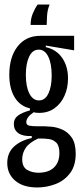

<svg xmlns="http://www.w3.org/2000/svg" viewBox="-20 -686 358 847"><path d="M144 141Q82 141 47 111Q12 81 12 33Q12 -12 42 -39.5Q72 -67 120 -77V-86Q81 -84 61 -98.5Q41 -113 41 -139Q41 -162 58.5 -175.5Q76 -189 112 -199V-208Q68 -218 44.5 -257Q21 -296 21 -356Q21 -434 57.5 -481Q94 -528 158 -528H307V-464L182 -485V-478Q228 -468 254 -431Q280 -394 280 -340Q280 -298 264.5 -263.5Q249 -229 220.5 -208.5Q192 -188 153 -188Q149 -188 141.5 -188.5Q134 -189 129 -191Q96 -169 96 -147Q96 -134 110 -131.5Q124 -129 143 -129H175Q185 -129 207.5 -127Q230 -125 254.5 -114.5Q279 -104 296.5 -79Q314 -54 314 -8Q314 45 289 78Q264 111 225 126Q186 141 144 141ZM152 -243Q179 -243 193.5 -273.5Q208 -304 208 -353Q208 -405 193 -436Q178 -467 151 -467Q123 -467 108.5 -436Q94 -405 94 -356Q94 -304 109.5 -273.5Q125 -243 152 -243ZM149 76Q194 76 218 53Q242 30 242 -11Q242 -43 228.5 -56.5Q215 -70 196 -72.5Q177 -75 161 -75H148Q108 -56 93 -33Q78 -10 78 16Q78 51 100 63.5Q122 76 149 76ZM199 -666Q189 -643 187.5 -614.5Q186 -586 186 -576H115Q115 -603 124.5 -626Q134 -649 146 -666Z"/></svg>

Font: Bricolage Grotesque 96pt Condensed Light
Style: Regular
Weight: 300
Width: 3
Designer: Mathieu Triay
Foundry: Atelier Triay
Version: Version 1.001; ttfautohint (v1.8.4.7-5d5b);gftools[0.9.33.de